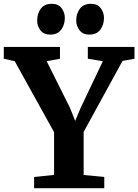

<svg xmlns="http://www.w3.org/2000/svg" viewBox="-39 -990 728 1010"><path d="M245.5 -70V-294.5L38.5 -668L-19 -681V-743H276.5V-681L206.5 -668L329 -423L356.5 -354L385.5 -423L502 -668L423 -681V-743H668.5V-681L605.5 -669.5L401 -296V-69.5L509.5 -59V0H140.5V-59ZM224.5 -808Q191 -808 173.8 -830.5Q156.5 -853 156.5 -882.5Q156.5 -918 175.5 -944Q194.5 -970 233 -970H234Q268 -970 285 -947.2Q302 -924.5 302 -895.5Q302 -860 283 -834Q264 -808 225.5 -808ZM430.5 -808Q397 -808 379.5 -830.5Q362 -853 362 -882.5Q362 -918 381.2 -944Q400.5 -970 439 -970H440Q473.5 -970 490.8 -947.2Q508 -924.5 508 -895.5Q508 -860 488.8 -834Q469.5 -808 431.5 -808Z"/></svg>

Font: Merriweather 20pt
Style: Bold
Weight: 700
Version: Version 2.100